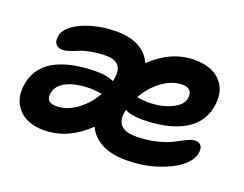

<svg xmlns="http://www.w3.org/2000/svg" viewBox="-88 -687 1082 853"><g transform="rotate(20 453.5 -260.5)"><path d="M178.2 1Q97.2 1 56.4 -46.4Q15.6 -93.8 29.8 -168Q38.6 -210.9 64.2 -241.9Q89.8 -272.9 128.7 -290.5Q167.5 -308.1 212.9 -316.2Q258.3 -324.2 313 -324.2Q361.8 -324.2 393.1 -309.1Q393.6 -310.1 394 -312.3Q394.5 -314.5 395 -315.9Q413.6 -404.8 327.1 -404.8Q288.6 -404.8 255.6 -398.2Q222.7 -391.6 204.8 -383.8Q187 -376 168 -369.4Q148.9 -362.8 134.8 -362.8Q111.8 -362.8 101.8 -377.4Q91.8 -392.1 97.2 -417Q101.6 -442.4 133.1 -466.6Q164.6 -490.7 218.5 -506.3Q272.5 -522 334 -522Q399.4 -522 441.4 -498.5Q483.4 -475.1 501 -433.1Q593.3 -522 704.1 -522Q787.1 -522 828.6 -475.8Q870.1 -429.7 855 -352.1Q846.7 -310.1 821 -278.8Q795.4 -247.6 756.8 -229Q718.3 -210.4 672.4 -201.7Q626.5 -192.9 573.2 -192.9Q521 -192.9 491.2 -209Q491.2 -208 490.7 -205.6Q490.2 -203.1 490.2 -202.1Q471.7 -112.8 573.2 -112.8Q625 -112.8 670.4 -124.3Q715.8 -135.7 741 -149.4Q766.1 -163.1 790 -174.6Q814 -186 828.1 -186Q848.6 -186 856.9 -172.9Q865.2 -159.7 860.8 -136.2Q854 -103 815.2 -72Q776.4 -41 710.2 -20Q644 1 568.8 1Q497.1 1 451.4 -23.4Q405.8 -47.9 386.2 -90.8Q291 1 178.2 1ZM690.9 -399.9Q641.6 -399.9 595.2 -366Q548.8 -332 519 -278.8Q549.8 -273.9 571.8 -273.9Q633.8 -273.9 680.4 -295.7Q727.1 -317.4 732.9 -350.1Q737.3 -373 726.8 -386.5Q716.3 -399.9 690.9 -399.9ZM151.9 -167Q142.1 -118.2 193.8 -118.2Q243.7 -118.2 290 -151.9Q336.4 -185.5 366.2 -238.8Q330.1 -244.1 313 -244.1Q244.6 -244.1 201.9 -223.6Q159.2 -203.1 151.9 -167Z"/></g></svg>

Font: Shantell Sans Irregular Bouncy
Style: Italic
Weight: 600
Italic angle: -11.31°
Designer: Stephen Nixon, Anya Danilova, Shantell Martin
Foundry: Arrow Type
Version: Version 1.006;[9816181b4]